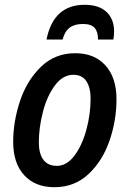

<svg xmlns="http://www.w3.org/2000/svg" viewBox="-20 -772 540 801"><path d="M35 -180Q35 -265 63.5 -350.5Q92 -436 150.5 -493Q209 -550 294 -550Q374 -550 420 -499Q466 -448 466 -358Q466 -270 437 -185.5Q408 -101 349.5 -46Q291 9 207 9Q127 9 81 -41Q35 -91 35 -180ZM358 -362Q358 -406 340.5 -433Q323 -460 286 -460Q242 -460 209 -415.5Q176 -371 159 -305Q142 -239 142 -178Q142 -131 161 -105.5Q180 -80 217 -80Q258 -80 290 -122Q322 -164 340 -229.5Q358 -295 358 -362ZM333 -752Q393 -752 424.5 -722Q456 -692 456 -641Q456 -624 453 -607H389Q389 -640 374.5 -656Q360 -672 326 -672Q291 -672 270.5 -656.5Q250 -641 241 -607H174Q203 -752 333 -752Z"/></svg>

Font: Noto Sans UI NarrowMedium
Style: Italic
Weight: 500
Width: 4
Italic angle: -12°
Designer: Monotype Design Team
Foundry: Monotype Imaging Inc.
Version: Version 1.001